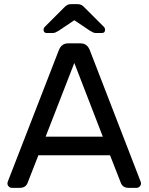

<svg xmlns="http://www.w3.org/2000/svg" viewBox="-20 -910 720 930"><path d="M16 0ZM166 -158 114 -25Q105 0 75 0H38Q29 0 22.5 -6.5Q16 -13 16 -22Q16 -27 20 -36L265 -667Q278 -700 310 -700H370Q402 -700 415 -667L659 -36Q663 -27 663 -22Q663 -13 656.5 -6.5Q650 0 641 0H604Q574 0 565 -25L513 -158ZM478 -248 340 -605 201 -248ZM392 -871 484 -779Q489 -774 489 -766Q489 -750 473 -750H447Q438 -750 432 -752.5Q426 -755 416 -761L340 -812L264 -761Q254 -755 248 -752.5Q242 -750 233 -750H207Q191 -750 191 -766Q191 -774 196 -779L288 -871Q298 -882 306 -886Q314 -890 325 -890H355Q366 -890 374 -886Q382 -882 392 -871Z"/></svg>

Font: Hezaedrus
Style: Regular
Weight: 400
Designer: Hubert & Fischer
Foundry: Hubert & Fischer
Version: Version 1.10;September 3, 2019;FontCreator 11.5.0.2425 64-bi